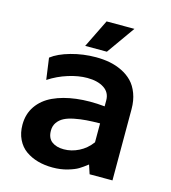

<svg xmlns="http://www.w3.org/2000/svg" viewBox="-113 -841 842 947"><g transform="rotate(15 308.0 -367.5)"><path d="M456.1 -750 354 -606H243.2L314 -750ZM310.1 -565.9Q347.2 -565.9 380.4 -559.6Q413.6 -553.2 444.1 -538.3Q474.6 -523.4 496.6 -500.7Q518.6 -478 531.7 -442.9Q544.9 -407.7 544.9 -363.8V0H428.2L413.1 -45.9Q389.2 -27.3 371.3 -16.4Q353.5 -5.4 318.6 4.9Q283.7 15.1 242.2 15.1Q201.7 15.1 166.7 5.4Q131.8 -4.4 104.2 -23.9Q76.7 -43.5 60.8 -76.2Q44.9 -108.9 44.9 -150.9Q44.9 -205.6 73.2 -246.6Q101.6 -287.6 151.6 -310.8Q201.7 -334 268.3 -342.3Q335 -350.6 413.1 -342.8V-373Q413.1 -413.6 380.6 -434.8Q348.1 -456.1 294.9 -456.1Q249.5 -456.1 198 -439.9Q146.5 -423.8 101.1 -394L85.9 -503.9Q120.6 -531.2 182.6 -548.6Q244.6 -565.9 310.1 -565.9ZM413.1 -159.2V-255.9Q374 -255.4 344 -253.2Q314 -251 283.2 -244.9Q252.4 -238.8 232.7 -228.5Q212.9 -218.3 200.4 -200.7Q188 -183.1 188 -159.2Q188 -121.1 211.2 -103.5Q234.4 -85.9 272.9 -85.9Q311.5 -85.9 348.9 -104.5Q386.2 -123 413.1 -159.2Z"/></g></svg>

Font: Stilu SemiBold
Style: Regular
Weight: 600
Designer: Genilson Lima Santos
Foundry: Genilson Lima Santos
Version: Version 1.200;PS 001.200;hotconv 1.0.88;makeotf.lib2.5.64775